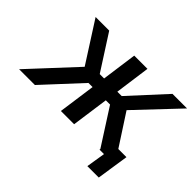

<svg xmlns="http://www.w3.org/2000/svg" viewBox="-200 -765 1118 1118"><g transform="rotate(45 358.5 -206.0)"><path d="M459 -530H350L320 -312H284L144 -530H32L192 -280L-68 0H62L274 -229H308L276 0H385L417 -229H452L595 -6L594 0H631L612 118H706L736 -80H669L543 -274L785 -530H665L465 -312H429Z"/></g></svg>

Font: Cheyenne Sans Medium
Style: Italic
Weight: 500
Italic angle: -8.13011°
Designer: The Public Sans project authors (U.S. Web Design System), Libre Franklin designed by Pablo Impallari and Rodrigo Fuenzal
Foundry: The Cheyenne Sans Project Authors
Version: Version 2.007